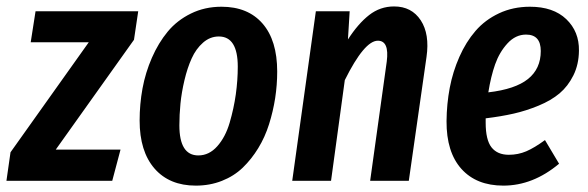

<svg xmlns="http://www.w3.org/2000/svg" viewBox="-44 -564 1835 599"><path d="M387.2 -528.8 374 -439.9 129.9 -97.2H332L306.2 0H-23.9L-11.2 -88.9L232.9 -432.1H51.8L66.9 -528.8Z M566.9 15.1Q484.4 15.1 438 -38.3Q391.6 -91.8 391.6 -188Q391.6 -238.8 400.6 -288.1Q409.7 -337.4 429.9 -383.8Q450.2 -430.2 479.2 -465.3Q508.3 -500.5 551.5 -521.7Q594.7 -543 647 -543Q729.5 -543 775.1 -490.5Q820.8 -438 820.8 -340.8Q820.8 -299.3 814.5 -258.1Q808.1 -216.8 795.4 -176.5Q782.7 -136.2 761.7 -101.8Q740.7 -67.4 713.4 -41Q686 -14.6 648.4 0.2Q610.8 15.1 566.9 15.1ZM574.7 -79.1Q608.4 -79.1 633.8 -107.7Q659.2 -136.2 672.4 -180.9Q685.5 -225.6 691.7 -269.8Q697.8 -314 697.8 -356Q697.8 -450.2 638.7 -450.2Q611.3 -450.2 589.4 -430.9Q567.4 -411.6 554 -381.8Q540.5 -352.1 531.5 -314Q522.5 -275.9 519 -240.7Q515.6 -205.6 515.6 -172.9Q515.6 -79.1 574.7 -79.1Z M1185.5 -543.9Q1240.2 -543.9 1268.6 -500.7Q1296.9 -457.5 1286.6 -386.2L1231.4 0H1110.8L1162.6 -372.1Q1170.9 -437 1134.8 -437Q1092.8 -437 1031.7 -314L988.8 0H867.7L941.4 -528.8H1046.9L1041.5 -440.9Q1073.2 -490.2 1107.7 -517.1Q1142.1 -543.9 1185.5 -543.9Z M1609.4 -543Q1682.1 -543 1722.7 -504.2Q1763.2 -465.3 1762.2 -405.8Q1761.7 -362.8 1744.9 -328.9Q1728 -294.9 1701.7 -272.7Q1675.3 -250.5 1636.2 -234.4Q1597.2 -218.3 1558.3 -209.5Q1519.5 -200.7 1471.2 -194.8V-181.2Q1471.2 -127.4 1489.5 -104.2Q1507.8 -81.1 1543.5 -81.1Q1572.3 -81.1 1597.9 -92Q1623.5 -103 1656.2 -127L1700.2 -53.2Q1618.7 15.1 1526.4 15.1Q1442.4 15.1 1395.5 -37.1Q1348.6 -89.4 1349.1 -186Q1349.6 -239.7 1359.1 -290Q1368.7 -340.3 1389.2 -386.7Q1409.7 -433.1 1439.5 -467.5Q1469.2 -502 1512.9 -522.5Q1556.6 -543 1609.4 -543ZM1479.5 -275.9Q1563.5 -285.6 1603.3 -317.6Q1643.1 -349.6 1643.1 -404.8Q1643.1 -456.1 1597.2 -456.1Q1564.5 -456.1 1539.3 -428.7Q1514.2 -401.4 1500.7 -363.3Q1487.3 -325.2 1479.5 -275.9Z"/></svg>

Font: Fira Sans Compressed Medium
Style: Italic
Weight: 500
Width: 3
Italic angle: -8°
Designer: Carrois Corporate & Edenspiekermann AG
Foundry: Carrois Corporate GbR & Edenspiekermann AG
Version: Version 4.203;PS 004.203;hotconv 1.0.88;makeotf.lib2.5.64775